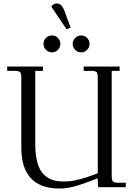

<svg xmlns="http://www.w3.org/2000/svg" viewBox="-20 -1089 771 1117"><path d="M22 -676.8V-702.1H230V-676.8H185.1V-252.9Q185.1 -189 197 -144.8Q209 -100.6 231.9 -76.9Q254.9 -53.2 282.7 -43.2Q310.5 -33.2 347.2 -33.2Q372.1 -33.2 392.6 -35.4Q413.1 -37.6 454.3 -48.8Q495.6 -60.1 548.8 -81.1V-637.2Q548.8 -662.1 541.7 -669.4Q534.7 -676.8 509.8 -676.8H466.8V-702.1H675.8V-676.8H629.9V-65.9Q629.9 -41 637 -33.4Q644 -25.9 668.9 -25.9H711.9V0H551.8L548.8 -25.9V-51.8Q468.3 -20 418.9 -6.1Q369.6 7.8 327.1 7.8Q104 7.8 104 -231V-637.2Q104 -662.1 96.9 -669.4Q89.8 -676.8 64.9 -676.8ZM247.6 -799.1Q232.9 -814 232.9 -834Q232.9 -854 247.6 -868.4Q262.2 -882.8 282.2 -882.8Q302.2 -882.8 316.7 -868.4Q331.1 -854 331.1 -834Q331.1 -814 316.7 -799.1Q302.2 -784.2 282.2 -784.2Q262.2 -784.2 247.6 -799.1ZM278.8 -1049.8Q291 -1068.8 309.1 -1068.8Q326.2 -1068.8 336.7 -1058.1Q347.2 -1047.4 356.9 -1020L391.1 -928.2L367.2 -918.9ZM417.5 -799.1Q402.8 -814 402.8 -834Q402.8 -854 417.5 -868.4Q432.1 -882.8 452.1 -882.8Q472.2 -882.8 486.6 -868.4Q501 -854 501 -834Q501 -814 486.6 -799.1Q472.2 -784.2 452.1 -784.2Q432.1 -784.2 417.5 -799.1Z"/></svg>

Font: Dihjauti S
Style: Regular
Weight: 400
Designer: T. Christopher White
Version: Version 3.0.0